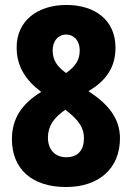

<svg xmlns="http://www.w3.org/2000/svg" viewBox="-20 -743 532 773"><path d="M246 10C377 10 463 -64 463 -186C463 -266 417 -323 336 -376C406 -417 445 -471 445 -551C445 -660 365 -723 247 -723C132 -723 47 -660 47 -552C47 -477 82 -421 146 -373C70 -327 28 -267 28 -183C28 -63 108 10 246 10ZM246 -449C213 -473 192 -498 192 -540C192 -579 215 -604 246 -604C277 -604 301 -580 301 -540C301 -501 283 -475 246 -449ZM247 -110C200 -110 173 -142 173 -189C173 -235 196 -269 243 -301C303 -256 318 -224 318 -186C318 -139 294 -110 247 -110Z"/></svg>

Font: Noto Sans Gurmukhi Condensed ExtraBold
Style: Regular
Weight: 800
Width: 3
Designer: Jelle Bosma - Monotype Design Team
Foundry: Monotype Imaging Inc.
Version: Version 2.004